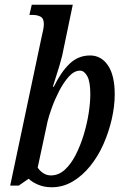

<svg xmlns="http://www.w3.org/2000/svg" viewBox="-20 -780 519 810"><path d="M198 10Q166 10 140.5 -1Q115 -12 101 -26L59 3H23L153 -612Q159 -639 162 -653.5Q165 -668 165 -678Q165 -702 151.5 -709.5Q138 -717 118 -717H104L114 -760H287L242 -544Q238 -527 230.5 -502Q223 -477 215 -452.5Q207 -428 203 -414H207Q237 -476 273.5 -511Q310 -546 360 -546Q407 -546 435.5 -504Q464 -462 464 -382Q464 -332 451.5 -277.5Q439 -223 416.5 -172Q394 -121 361 -80Q328 -39 287 -14.5Q246 10 198 10ZM195 -40Q227 -40 253 -63.5Q279 -87 299 -126Q319 -165 333 -211Q347 -257 354 -302Q361 -347 361 -382Q361 -436 348 -459Q335 -482 318 -482Q293 -482 270.5 -457Q248 -432 229.5 -396Q211 -360 198.5 -325Q186 -290 181 -269L139 -73Q148 -59 162.5 -49.5Q177 -40 195 -40Z"/></svg>

Font: Noto Serif ExtraCondensed Medium
Style: Italic
Weight: 500
Width: 2
Italic angle: -12°
Designer: Monotype Design Team
Foundry: Monotype Imaging Inc.
Version: Version 2.013; ttfautohint (v1.8.4.7-5d5b)